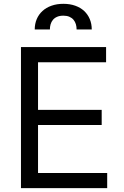

<svg xmlns="http://www.w3.org/2000/svg" viewBox="-20 -970 638 990"><path d="M88.1 -727.3H527V-649.1H176.1V-403.4H504.3V-325.3H176.1V-78.1H532.7V0H88.1ZM159.1 -818.2Q159.1 -846.9 169.4 -871.3Q179.7 -895.6 198.9 -913.2Q218 -930.8 245.4 -940.5Q272.7 -950.3 306.8 -950.3Q340.9 -950.3 368.1 -940.5Q395.2 -930.8 414.1 -913.2Q432.9 -895.6 443 -871.3Q453.1 -846.9 453.1 -818.2H375Q375 -832.7 371.1 -845.5Q367.2 -858.3 359 -868.1Q350.9 -877.8 337.9 -883.5Q324.9 -889.2 306.8 -889.2Q287.6 -889.2 274.3 -883.3Q261 -877.5 252.8 -867.5Q244.7 -857.6 240.9 -844.8Q237.2 -832 237.2 -818.2Z"/></svg>

Font: Fast_Sans-Dotted
Style: Regular
Weight: 400
Version: Version 3.018